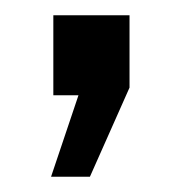

<svg xmlns="http://www.w3.org/2000/svg" viewBox="-20 -125 230 252"><path d="M47 107 83 0H50V-105H150V-10L98 107Z"/></svg>

Font: Cabin Condensed
Style: Regular
Weight: 400
Width: 3
Designer: Pablo Impallari
Foundry: Pablo Impallari. http://www.impallari.com Igino Marini. http://www.ikern.com
Version: Version 2.200